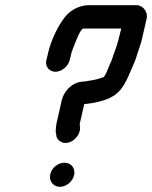

<svg xmlns="http://www.w3.org/2000/svg" viewBox="-20 -706 587 741"><path d="M174 -34C168 -8 185 15 211 15C236 15 260 -5 266 -30C272 -56 255 -78 229 -78C204 -78 180 -59 174 -34ZM290 -390C258 -385 227 -356 218 -318L198 -229C196 -219 195 -208 195 -197L197 -187C197 -175 203 -166 213 -160C245 -140 290 -176 289 -213L288 -223V-229L305 -304C344 -308 388 -317 418 -336C462 -362 479 -423 503 -476L510 -498C514 -511 524 -538 527 -552L546 -634C552 -658 533 -686 507 -686H323C283 -686 248 -664 228 -637C203 -604 177 -551 166 -503L159 -474C153 -450 170 -429 194 -429C218 -429 243 -450 249 -474L256 -503C257 -506 257 -508 259 -511C260 -515 262 -521 266 -530C272 -543 289 -596 303 -596H448L437 -552C434 -539 427 -519 423 -508C416 -491 412 -472 403 -456C399 -447 386 -407 376 -407C359 -401 343 -397 321 -394C320 -394 316 -393 310 -392C304 -392 295 -390 290 -390Z"/></svg>

Font: Electronic
Style: BlkIt
Weight: 900
Version: Version 1.011